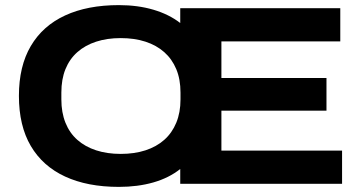

<svg xmlns="http://www.w3.org/2000/svg" viewBox="-20 -719 1415 751"><path d="M445 12Q322 12 234.5 -28.5Q147 -69 100.5 -148Q54 -227 54 -344Q54 -460 100.5 -539Q147 -618 234.5 -658.5Q322 -699 445 -699Q519 -699 580 -681Q641 -663 685 -629V-687H1311V-557H846V-414H1257V-286H846V-130H1318V0H685V-58Q641 -23 580 -5.5Q519 12 445 12ZM452 -117Q506 -117 549 -131Q592 -145 622.5 -172Q653 -199 669.5 -239Q686 -279 686 -330V-357Q686 -409 669.5 -448.5Q653 -488 622.5 -515Q592 -542 549 -556Q506 -570 452 -570Q399 -570 356 -556Q313 -542 282.5 -515Q252 -488 236 -448.5Q220 -409 220 -357V-330Q220 -279 236 -239Q252 -199 282.5 -172Q313 -145 356 -131Q399 -117 452 -117Z"/></svg>

Font: Archivo SemiExpanded
Style: Bold
Weight: 700
Width: 6
Designer: Hector Gatti
Foundry: Omnibus-Type
Version: Version 2.001